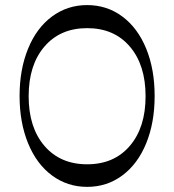

<svg xmlns="http://www.w3.org/2000/svg" viewBox="-20 -728 686 756"><path d="M323.2 7.8Q245.6 7.8 184.8 -37.1Q124 -82 90.6 -163.8Q57.1 -245.6 57.1 -350.1Q57.1 -454.6 90.6 -536.4Q124 -618.2 184.8 -663.1Q245.6 -708 323.2 -708Q401.4 -708 461.9 -662.8Q522.5 -617.7 555.7 -536.4Q588.9 -455.1 588.9 -350.1Q588.9 -245.1 555.7 -163.8Q522.5 -82.5 461.9 -37.4Q401.4 7.8 323.2 7.8ZM155 -153.6Q217.3 -81.1 323.2 -81.1Q429.2 -81.1 491.2 -153.6Q553.2 -226.1 553.2 -349.1Q553.2 -472.2 491.2 -544.7Q429.2 -617.2 323.2 -617.2Q217.3 -617.2 155 -544.7Q92.8 -472.2 92.8 -349.1Q92.8 -226.1 155 -153.6Z"/></svg>

Font: Ribes
Style: Regular
Weight: 400
Designer: Luigi Gorlero
Foundry: Collletttivo
Version: Version 2.100;Glyphs 3.2 (3217)